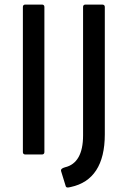

<svg xmlns="http://www.w3.org/2000/svg" viewBox="-20 -675 558 839"><path d="M90 0H164C170 0 174 -4 174 -10V-645C174 -651 170 -655 164 -655H90C84 -655 80 -651 80 -645V-10C80 -4 84 0 90 0ZM290 142C387 121 438 45 438 -88V-645C438 -651 434 -655 427 -655H353C347 -655 343 -651 343 -645V-83C343 -3 316 44 264 56C250 60 245 65 247 73L267 138C269 145 275 146 290 142Z"/></svg>

Font: Sofia Sans Cond SemiBold
Style: Regular
Weight: 600
Width: 3
Designer: Botio Nikoltchev, Ani Petrova
Foundry: lettersoup
Version: Version 4.100